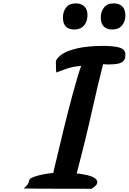

<svg xmlns="http://www.w3.org/2000/svg" viewBox="-20 -1121 775 1156"><path d="M322.3 -685.5 320.3 -684.6Q316.4 -684.6 316.4 -748.5Q316.4 -753.9 320.1 -761.2Q323.7 -768.6 333.3 -778.1Q342.8 -787.6 356.7 -796.6Q370.6 -805.7 393.3 -814.5Q416 -823.2 444.3 -829.8Q472.7 -836.4 512.5 -840.6Q552.2 -844.7 598.6 -844.7Q635.7 -844.7 661.9 -841.6Q688 -838.4 702.1 -833.7Q716.3 -829.1 723.9 -821Q731.4 -813 733.2 -806.6Q734.9 -800.3 734.9 -790Q734.9 -776.9 732.2 -768.6Q729.5 -760.3 720 -751Q710.4 -741.7 688.7 -737.3Q667 -732.9 632.8 -732.9Q616.7 -732.9 600.6 -734.4Q569.3 -611.8 531 -440.7Q492.7 -269.5 441.9 -76.7Q449.2 -76.7 466.8 -74Q484.4 -71.3 507.8 -65.9Q531.2 -60.5 548.6 -49.6Q565.9 -38.6 565.9 -24.4Q565.9 -4.4 530.8 15.6Q122.6 15.6 122.6 13.2Q122.6 12.2 129.9 6.8Q137.2 1.5 145.5 -9.5Q153.8 -20.5 155.8 -34.7Q157.2 -49.8 205.8 -63Q254.4 -76.2 300.3 -79.6Q339.8 -246.1 362.8 -340.8Q385.7 -435.5 416.7 -551Q447.8 -666.5 468.8 -724.6Q447.3 -722.2 432.9 -720.2Q418.5 -718.3 403.3 -713.9Q388.2 -709.5 381.6 -707.5Q375 -705.6 354.2 -697.5Q333.5 -689.5 322.3 -685.5ZM734.9 -1028.3Q734.9 -1023.9 734.4 -1019Q733.9 -1014.2 731.9 -1003.2Q730 -992.2 724.6 -982.7Q719.2 -973.1 711.2 -963.9Q703.1 -954.6 688.7 -949Q674.3 -943.4 655.8 -943.4Q623.5 -943.4 605.2 -960.9Q586.9 -978.5 586.9 -1015.6Q586.9 -1051.3 606.4 -1075.9Q626 -1100.6 664.1 -1100.6Q698.7 -1100.6 716.8 -1082Q734.9 -1063.5 734.9 -1028.3ZM506.8 -1028.3Q506.8 -1024.4 506.1 -1019Q505.4 -1013.7 503.4 -1002.9Q501.5 -992.2 496.1 -982.7Q490.7 -973.1 482.4 -963.9Q474.1 -954.6 460 -949Q445.8 -943.4 427.7 -943.4Q358.9 -943.4 358.9 -1015.6Q358.9 -1051.3 378.2 -1075.9Q397.5 -1100.6 436 -1100.6Q470.2 -1100.6 488.5 -1082Q506.8 -1063.5 506.8 -1028.3Z"/></svg>

Font: iCiel Pacifico
Style: Regular
Weight: 400
Designer: Vernon Adams
Foundry: Vernon Adams
Version: Version 1.00 September 26, 2014, initial release